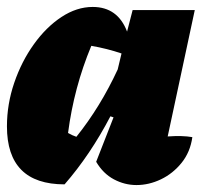

<svg xmlns="http://www.w3.org/2000/svg" viewBox="-21 -524 591 553"><path d="M165 7Q-1 7 -1 -160Q-1 -224 20 -285.5Q41 -347 76.5 -396.5Q112 -446 156 -475Q200 -504 246 -504Q318 -504 345 -433L361 -495H540L462 -131Q505 -134 533 -129Q527 -86 502 -55Q477 -24 442.5 -7.5Q408 9 372 9Q338 9 307 -7.5Q276 -24 256 -58L306 -186L297 -189Q239 -78 165 7ZM175 -141Q187 -134 199 -130Q268 -216 318 -324L329 -370Q288 -384 242 -392Q192 -272 175 -141Z"/></svg>

Font: Piazzolla Black
Style: Italic
Weight: 900
Italic angle: -11.3°
Designer: Juan Pablo del Peral
Foundry: Huerta Tipografica
Version: Version 1.330